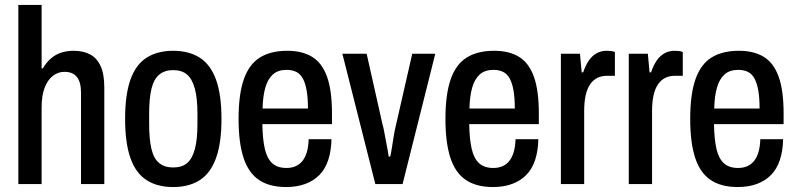

<svg xmlns="http://www.w3.org/2000/svg" viewBox="-20 -743 3218 775"><path d="M54 0V-723H148V-467H153Q167 -491 185.5 -507Q204 -523 227 -530.5Q250 -538 277 -538Q316 -538 343.5 -523.5Q371 -509 386 -476.5Q401 -444 401 -390V0H307V-369Q307 -390 303 -405.5Q299 -421 291 -431.5Q283 -442 270.5 -447.5Q258 -453 240 -453Q214 -453 193 -436.5Q172 -420 160 -388.5Q148 -357 148 -309V0Z M679 12Q615 12 571.5 -16Q528 -44 506.5 -105Q485 -166 485 -263Q485 -361 506.5 -421.5Q528 -482 571.5 -510Q615 -538 679 -538Q743 -538 786.5 -510Q830 -482 852 -421.5Q874 -361 874 -263Q874 -166 852 -105Q830 -44 786.5 -16Q743 12 679 12ZM679 -67Q714 -67 735 -84.5Q756 -102 766.5 -141Q777 -180 777 -243V-283Q777 -346 766.5 -385Q756 -424 735 -442Q714 -460 679 -460Q645 -460 623 -442Q601 -424 591.5 -385Q582 -346 582 -283V-243Q582 -180 591.5 -141Q601 -102 623 -84.5Q645 -67 679 -67Z M1135 12Q1068 12 1025.5 -16.5Q983 -45 963 -106Q943 -167 943 -263Q943 -362 964 -422.5Q985 -483 1028.5 -510.5Q1072 -538 1140 -538Q1200 -538 1240 -513.5Q1280 -489 1300 -433.5Q1320 -378 1320 -285V-242H1039Q1040 -181 1049 -142Q1058 -103 1079 -84Q1100 -65 1136 -65Q1157 -65 1173 -72Q1189 -79 1200.5 -93Q1212 -107 1218.5 -129Q1225 -151 1226 -181H1318Q1317 -134 1305 -97.5Q1293 -61 1269.5 -37Q1246 -13 1212 -0.5Q1178 12 1135 12ZM1040 -305H1223Q1223 -347 1218 -376.5Q1213 -406 1203 -425Q1193 -444 1176.5 -452.5Q1160 -461 1137 -461Q1102 -461 1081.5 -442.5Q1061 -424 1051 -389.5Q1041 -355 1040 -305Z M1495 0 1362 -526H1460L1524 -241Q1528 -228 1532 -205Q1536 -182 1541 -157Q1546 -132 1549 -111H1555Q1558 -121 1561.5 -144.5Q1565 -168 1569.5 -195Q1574 -222 1579 -241L1644 -526H1737L1605 0Z M1970 12Q1903 12 1860.5 -16.5Q1818 -45 1798 -106Q1778 -167 1778 -263Q1778 -362 1799 -422.5Q1820 -483 1863.5 -510.5Q1907 -538 1975 -538Q2035 -538 2075 -513.5Q2115 -489 2135 -433.5Q2155 -378 2155 -285V-242H1874Q1875 -181 1884 -142Q1893 -103 1914 -84Q1935 -65 1971 -65Q1992 -65 2008 -72Q2024 -79 2035.5 -93Q2047 -107 2053.5 -129Q2060 -151 2061 -181H2153Q2152 -134 2140 -97.5Q2128 -61 2104.5 -37Q2081 -13 2047 -0.5Q2013 12 1970 12ZM1875 -305H2058Q2058 -347 2053 -376.5Q2048 -406 2038 -425Q2028 -444 2011.5 -452.5Q1995 -461 1972 -461Q1937 -461 1916.5 -442.5Q1896 -424 1886 -389.5Q1876 -355 1875 -305Z M2244 0V-526H2321L2328 -451H2334Q2343 -478 2356 -497.5Q2369 -517 2387.5 -527.5Q2406 -538 2429 -538Q2439 -538 2447 -537Q2455 -536 2462 -533V-437H2429Q2408 -437 2391 -428.5Q2374 -420 2362 -402.5Q2350 -385 2344 -358Q2338 -331 2338 -295V0Z M2518 0V-526H2595L2602 -451H2608Q2617 -478 2630 -497.5Q2643 -517 2661.5 -527.5Q2680 -538 2703 -538Q2713 -538 2721 -537Q2729 -536 2736 -533V-437H2703Q2682 -437 2665 -428.5Q2648 -420 2636 -402.5Q2624 -385 2618 -358Q2612 -331 2612 -295V0Z M2958 12Q2891 12 2848.5 -16.5Q2806 -45 2786 -106Q2766 -167 2766 -263Q2766 -362 2787 -422.5Q2808 -483 2851.5 -510.5Q2895 -538 2963 -538Q3023 -538 3063 -513.5Q3103 -489 3123 -433.5Q3143 -378 3143 -285V-242H2862Q2863 -181 2872 -142Q2881 -103 2902 -84Q2923 -65 2959 -65Q2980 -65 2996 -72Q3012 -79 3023.5 -93Q3035 -107 3041.5 -129Q3048 -151 3049 -181H3141Q3140 -134 3128 -97.5Q3116 -61 3092.5 -37Q3069 -13 3035 -0.5Q3001 12 2958 12ZM2863 -305H3046Q3046 -347 3041 -376.5Q3036 -406 3026 -425Q3016 -444 2999.5 -452.5Q2983 -461 2960 -461Q2925 -461 2904.5 -442.5Q2884 -424 2874 -389.5Q2864 -355 2863 -305Z"/></svg>

Font: Archivo Condensed Medium
Style: Regular
Weight: 500
Width: 3
Designer: Hector Gatti
Foundry: Omnibus-Type
Version: Version 2.001